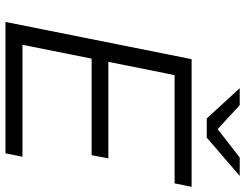

<svg xmlns="http://www.w3.org/2000/svg" viewBox="-120 -802 921 722"><g transform="rotate(90 341.0 -440.5)"><path d="M262 -636 212 -387H575L563 -324H200L148 -64H569L556 0H62L202 -700H682L669 -636ZM641 -881 497 -757H425L311 -881H375L465 -798L572 -881Z"/></g></svg>

Font: Idrija
Style: Italic
Weight: 400
Italic angle: -11.3°
Designer: Julieta Ulanovsky
Foundry: Julieta Ulanovsky
Version: Version 7.200